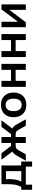

<svg xmlns="http://www.w3.org/2000/svg" viewBox="1627 -2182 685 3979"><g transform="rotate(-90 1969.5 -192.5)"><path d="M26 130V-95H84Q114 -142 127.5 -205.5Q141 -269 141 -361V-505H530V-95H612V130H506V0H132V130ZM196 -94H413V-411H247V-333Q247 -266 234 -202Q221 -138 196 -94Z M628 0 734 -189Q754 -222 772.5 -243.5Q791 -265 813 -277Q835 -289 863 -292L837 -253L650 -505H784L933 -307H996V-505H1120V-307H1182L1330 -505H1465L1277 -253L1251 -292Q1279 -289 1301 -277Q1323 -265 1342.5 -243.5Q1362 -222 1381 -189L1487 0H1354L1268 -152Q1255 -175 1242 -188Q1229 -201 1213 -206Q1197 -211 1174 -211H1120V0H996V-211H941Q918 -211 902 -206Q886 -201 873.5 -188Q861 -175 847 -152L761 0Z M1785.1 10Q1707 10 1650 -22Q1593 -54 1561.5 -112.8Q1530 -171.7 1530 -252.8Q1530 -334 1561.5 -392.5Q1593 -451 1650.2 -483Q1707.4 -515 1785.2 -515Q1863 -515 1920.5 -483Q1978 -451 2009.5 -392.4Q2041 -333.7 2041 -252.9Q2041 -172 2009.5 -113Q1978 -54 1920.6 -22Q1863.2 10 1785.1 10ZM1784.9 -86Q1844 -86 1879 -127.5Q1914 -169 1914 -253Q1914 -337 1878.8 -378Q1843.7 -419 1784.8 -419Q1726 -419 1691 -378Q1656 -337 1656 -253Q1656 -169 1690.9 -127.5Q1725.9 -86 1784.9 -86Z M2159 0V-505H2283V-307H2511V-505H2635V0H2511V-211H2283V0Z M2777 0V-505H2901V-307H3129V-505H3253V0H3129V-211H2901V0Z M3395 0V-505H3508V-123H3478L3765 -505H3868V0H3755V-383H3786L3498 0Z"/></g></svg>

Font: Mulish ExtraLight
Style: Regular
Weight: 200
Designer: Vernon Adams
Foundry: Vernon Adams
Version: Version 3.603